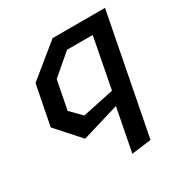

<svg xmlns="http://www.w3.org/2000/svg" viewBox="-166 -654 952 988"><g transform="rotate(-30 310.0 -160.0)"><path d="M339 200 455.5 185 592.5 -520.5H281L89.5 -364.5L43 -127.5L167.5 11.5L388.5 -55ZM161 -157.5 194 -327.5 315.5 -431.5H468L410.5 -133.5L223.5 -94Z"/></g></svg>

Font: Monaspace Krypton Medium
Style: Italic
Weight: 500
Italic angle: -11°
Designer: Riley Cran & the Lettermatic Team
Foundry: Lettermatic
Version: Version 1.101 (Monaspace Krypton)